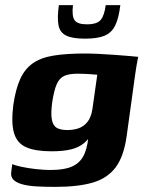

<svg xmlns="http://www.w3.org/2000/svg" viewBox="-20 -610 572 750"><path d="M196 120Q153 120 120.5 118Q88 116 65.5 109.5Q43 103 32 91.5Q21 80 24 61Q25 55 26 45Q27 35 28 31Q38 36 63.5 41.5Q89 47 120.5 50.5Q152 54 177 54Q234 54 265.5 38.5Q297 23 311 -11.5Q325 -46 327 -100L344 -98Q329 -68 308.5 -51Q288 -34 257.5 -26.5Q227 -19 181 -19Q119 -19 83 -34.5Q47 -50 35 -89.5Q23 -129 32 -200Q41 -262 59 -301.5Q77 -341 108.5 -363Q140 -385 190 -393Q240 -401 313 -401Q335 -401 366.5 -399.5Q398 -398 430.5 -395.5Q463 -393 487.5 -391Q512 -389 520 -388Q519 -385 517 -374Q515 -363 512.5 -348.5Q510 -334 508 -319L475 -80Q464 1 431.5 44Q399 87 341.5 103.5Q284 120 196 120ZM243 -102Q266 -102 286 -108.5Q306 -115 321 -133Q336 -151 341 -184L360 -318Q353 -319 330 -320.5Q307 -322 281 -322Q250 -322 231 -313.5Q212 -305 201.5 -281Q191 -257 184 -211Q178 -167 182.5 -143Q187 -119 202 -110.5Q217 -102 243 -102ZM312 -459Q263 -459 238.5 -471Q214 -483 208.5 -511.5Q203 -540 210 -590H265Q260 -547 271.5 -531Q283 -515 319 -515Q360 -515 374 -533Q388 -551 393 -590H450Q444 -539 430 -510.5Q416 -482 388.5 -470.5Q361 -459 312 -459Z"/></svg>

Font: Genos
Style: Bold Italic
Weight: 700
Italic angle: -8°
Version: Version 1.010